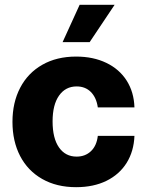

<svg xmlns="http://www.w3.org/2000/svg" viewBox="-20 -774 615 804"><path d="M32.2 -263.7Q32.2 -344.7 64.5 -406.5Q96.7 -468.3 157 -502.7Q217.3 -537.1 298.8 -537.1Q370.6 -537.1 425.3 -510.7Q480 -484.4 510.5 -436.3Q541 -388.2 543 -324.2H389.6Q383.8 -365.2 360.6 -388.7Q337.4 -412.1 300.8 -412.1Q254.4 -412.1 227.3 -373.8Q200.2 -335.4 200.2 -265.6Q200.2 -194.8 227.1 -156.5Q253.9 -118.2 300.8 -118.2Q336.9 -118.2 360.8 -140.9Q384.8 -163.6 389.6 -205.1H543Q540.5 -140.6 510.3 -92Q480 -43.5 425.8 -16.8Q371.6 9.8 298.8 9.8Q216.8 9.8 156.5 -24.7Q96.2 -59.1 64.2 -120.8Q32.2 -182.6 32.2 -263.7ZM313.5 -753.9H460L355.5 -597.7H242.2Z"/></svg>

Font: Pretendard GOV ExtraBold
Style: Regular
Weight: 800
Designer: Base glyphs from Inter by Rasmus Andersson; Hangeul glyphs from Noto Sans CJK(Source Han Sans) by Jang Soo-young and Kan
Foundry: Kil Hyung-jin
Version: Version 1.309